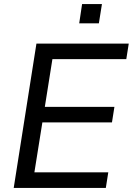

<svg xmlns="http://www.w3.org/2000/svg" viewBox="-20 -918 649 938"><path d="M47 0 158 -705H609L597 -629H236L199 -396H539L527 -320H187L148 -76H509L497 0ZM367 -804 381 -898H478L463 -804Z"/></svg>

Font: Nunito Sans 12pt ExtraLight 12pt Medium
Style: Italic
Weight: 500
Italic angle: -9°
Version: Version 3.101;gftools[0.9.27]